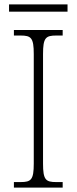

<svg xmlns="http://www.w3.org/2000/svg" viewBox="-20 -850 348 870"><path d="M21 -797H286V-830H21ZM43 0H264V-25H235C187 -25 175 -35 175 -109V-605C175 -679 187 -689 235 -689H264V-714H43V-689H73C121 -689 133 -679 133 -605V-109C133 -35 121 -25 73 -25H43Z"/></svg>

Font: Noto Serif Bengali SemiCondensed ExtraLight
Style: Regular
Weight: 200
Width: 4
Designer: Juan Bruce, Universal Thirst, Indian Type Foundry and the Monotype Design Team.
Foundry: Monotype Imaging Inc.
Version: Version 2.003